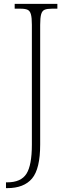

<svg xmlns="http://www.w3.org/2000/svg" viewBox="-20 -734 356 994"><path d="M11 240V210H17Q89 210 117 165.5Q145 121 145 15V-606Q145 -642 140 -660Q135 -678 122.5 -683.5Q110 -689 86 -689H56V-714H277V-689H248Q224 -689 211 -683.5Q198 -678 193 -660Q188 -642 188 -605V14Q188 140 146 190Q104 240 17 240Z"/></svg>

Font: Noto Serif Georgian SemiCondensed ExtraLight
Style: Regular
Weight: 200
Width: 4
Designer: Monotype Design Team, Akaki Razmadze
Foundry: Google LLC
Version: Version 2.003; ttfautohint (v1.8.4.7-5d5b)